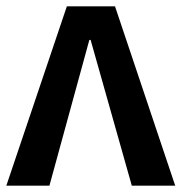

<svg xmlns="http://www.w3.org/2000/svg" viewBox="-25 -586 573 606"><path d="M261 -460H257L131 0H-5L186 -566H338L528 0H391Z"/></svg>

Font: Qnwhxotralxmqkhsjrfbfhwcoqn
Style: Regular
Weight: 500
Designer: Carrois Corporate & Edenspiekermann
Foundry: Carrois Corporate GbR & Edenspiekermann AG
Version: Version 2.001